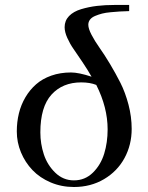

<svg xmlns="http://www.w3.org/2000/svg" viewBox="-20 -749 597 776"><path d="M47.9 -217.8Q47.9 -255.9 56.4 -290.8Q64.9 -325.7 82.8 -356Q100.6 -386.2 126 -408.4Q151.4 -430.7 187.5 -443.4Q223.6 -456.1 267.1 -456.1Q297.9 -456.1 350.1 -439Q335 -465.8 313 -498.5Q291 -531.2 276.9 -551.5Q262.7 -571.8 252 -595.7Q241.2 -619.6 241.2 -639.2Q241.2 -665.5 259 -684.1Q276.9 -702.6 307.9 -711.9Q338.9 -721.2 371.8 -725.1Q404.8 -729 443.8 -729H502V-704.1Q479.5 -703.6 464.6 -702.6Q449.7 -701.7 428.2 -699.7Q406.7 -697.8 392.6 -694.1Q378.4 -690.4 364.5 -684.6Q350.6 -678.7 343.8 -669.7Q336.9 -660.6 336.9 -648.9Q336.9 -633.3 349.9 -608.4Q362.8 -583.5 382.3 -555.9Q401.9 -528.3 424.6 -490.5Q447.3 -452.6 466.8 -414.1Q486.3 -375.5 499.3 -326.2Q512.2 -276.9 512.2 -228Q512.2 -163.6 483.2 -110.1Q454.1 -56.6 400.4 -24.9Q346.7 6.8 278.8 6.8Q228.5 6.8 184.8 -11.7Q141.1 -30.3 111.3 -61.5Q81.5 -92.8 64.7 -133.3Q47.9 -173.8 47.9 -217.8ZM143.1 -213.9Q143.1 -168 157.2 -125Q171.4 -82 203.4 -51Q235.4 -20 278.8 -20Q323.7 -20 355.5 -51.3Q387.2 -82.5 401.1 -127.9Q415 -173.3 415 -226.1Q415 -314.9 369.1 -405.8Q343.8 -416 308.1 -416Q232.9 -416 188 -366.5Q143.1 -316.9 143.1 -213.9Z"/></svg>

Font: Dehuti
Style: Bold
Weight: 700
Version: Version 1.2